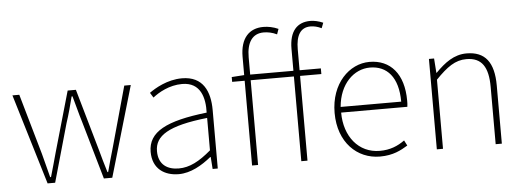

<svg xmlns="http://www.w3.org/2000/svg" viewBox="-52 -955 3033 1115"><g transform="rotate(-5 1464.5 -397.0)"><path d="M185 0H229L325 -339C342 -390 355 -440 368 -491H373C388 -440 399 -392 415 -341L513 0H562L716 -527H678L580 -174C566 -125 553 -81 541 -35H537C523 -81 510 -125 497 -174L396 -527H348L247 -174C234 -125 221 -81 208 -35H203C192 -81 179 -125 167 -174L66 -527H26Z M949 13C1019 13 1085 -26 1139 -70H1142L1147 0H1177V-341C1177 -448 1139 -540 1015 -540C929 -540 856 -496 823 -472L841 -443C875 -470 938 -507 1013 -507C1122 -507 1144 -414 1141 -329C904 -302 797 -247 797 -130C797 -30 867 13 949 13ZM952 -20C888 -20 834 -50 834 -131C834 -220 912 -273 1141 -298V-109C1072 -50 1015 -20 952 -20Z M1664 0H1700V-494H1824V-527H1700V-650C1700 -729 1726 -775 1785 -775C1805 -775 1827 -770 1849 -759L1861 -790C1836 -801 1809 -807 1787 -807C1710 -807 1664 -758 1664 -655V-527H1412V-628C1412 -714 1445 -764 1511 -764C1535 -764 1561 -759 1588 -746L1599 -777C1570 -790 1540 -796 1512 -796C1430 -796 1377 -743 1377 -633V-527L1304 -522V-494H1377V0H1412V-494H1664Z M2122 13C2200 13 2245 -13 2285 -37L2269 -68C2229 -39 2184 -20 2124 -20C2000 -20 1919 -122 1919 -261H2305C2307 -275 2307 -286 2307 -297C2307 -453 2230 -540 2108 -540C1991 -540 1881 -434 1881 -262C1881 -90 1989 13 2122 13ZM1919 -294C1930 -427 2014 -507 2108 -507C2207 -507 2272 -437 2272 -294Z M2454 0H2490V-403C2557 -472 2605 -507 2670 -507C2760 -507 2797 -450 2797 -334V0H2833V-339C2833 -475 2782 -540 2674 -540C2601 -540 2546 -498 2492 -443H2490L2484 -527H2454Z"/></g></svg>

Font: Source Han Sans JP ExtraLight
Style: Regular
Weight: 250
Designer: Ryoko NISHIZUKA 西塚涼子 (kana, bopomofo & ideographs); Paul D. Hunt (Latin, Greek & Cyrillic); Sandoll Communications 산돌커뮤니
Foundry: Adobe
Version: Version 2.001;hotconv 1.0.107;makeotfexe 2.5.65593